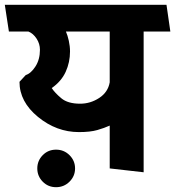

<svg xmlns="http://www.w3.org/2000/svg" viewBox="-31 -700 728 798"><path d="M425 0V-178Q403 -168 373.5 -159.5Q344 -151 297 -151Q204 -151 127 -214Q50 -277 50 -360L76 -388Q98 -395 116.5 -424Q135 -453 135 -493Q135 -518 121 -539.5Q107 -561 87 -569H6L-11 -680H661L677 -569H566V16ZM184 -334Q197 -314 224 -291.5Q251 -269 302 -269Q345 -269 381.5 -293Q418 -317 425 -358V-569H243Q250 -553 255 -530.5Q260 -508 260 -486Q260 -441 242 -401.5Q224 -362 184 -334ZM202 78Q169 78 146.5 55Q124 32 124 0Q124 -32 146.5 -55Q169 -78 202 -78Q235 -78 258 -55Q281 -32 281 0Q281 32 258 55Q235 78 202 78Z"/></svg>

Font: Palanquin Dark
Style: Regular
Weight: 400
Designer: Pria Ravichandran
Version: Version 1.001